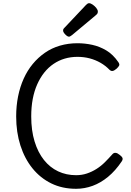

<svg xmlns="http://www.w3.org/2000/svg" viewBox="-20 -1160 815 1199"><path d="M455 19Q369 19 300.5 -14.5Q232 -48 183 -108.5Q134 -169 107.5 -251.5Q81 -334 81 -433Q81 -499 93 -558.5Q105 -618 128 -669Q151 -720 184.5 -760.5Q218 -801 260.5 -830.5Q303 -860 354.5 -875Q406 -890 464 -890Q510 -890 556 -880Q602 -870 644 -845Q686 -820 719 -772Q728 -759 724 -750.5Q720 -742 708 -731Q694 -719 684 -717Q674 -715 664 -724Q639 -750 607.5 -768Q576 -786 540 -795.5Q504 -805 464 -805Q422 -805 384.5 -794Q347 -783 314.5 -761Q282 -739 256.5 -707Q231 -675 212.5 -633.5Q194 -592 184.5 -542Q175 -492 175 -433Q175 -345 196 -276.5Q217 -208 254.5 -161Q292 -114 343 -90Q394 -66 455 -66Q491 -66 522.5 -76.5Q554 -87 582.5 -105Q611 -123 635 -147Q659 -171 682 -197Q691 -207 702.5 -205.5Q714 -204 727 -193Q742 -182 745 -173Q748 -164 740 -152Q701 -94 655 -56Q609 -18 558.5 0.5Q508 19 455 19ZM411 -931Q401 -931 387.5 -945Q374 -959 374 -969Q374 -973 375 -976.5Q376 -980 382 -986L517 -1129Q522 -1134 526.5 -1137Q531 -1140 536 -1140Q546 -1140 559 -1131Q572 -1122 581.5 -1110Q591 -1098 591 -1088Q591 -1081 588.5 -1076Q586 -1071 576 -1063L430 -941Q424 -937 419.5 -934Q415 -931 411 -931Z"/></svg>

Font: Playwrite GB J
Style: Regular
Weight: 400
Designer: Veronika Burian, José Scaglione
Foundry: TypeTogether
Version: Version 1.002